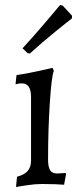

<svg xmlns="http://www.w3.org/2000/svg" viewBox="-20 -735 322 767"><path d="M104 -94V-348Q104 -402 67 -402Q60 -402 52 -400.5Q44 -399 42 -398L46 -435Q88 -441 132.5 -451Q177 -461 190 -464L195 -452Q186 -431 179 -323.5Q172 -216 172 -98Q172 -69 180 -55.5Q188 -42 207 -42Q218 -42 228 -43Q238 -44 242 -44L244 -40L236 3Q227 2 202 1Q177 0 147 0Q121 0 87.5 5Q54 10 44 12L48 -29Q78 -37 91 -52.5Q104 -68 104 -94ZM99 -521 90 -523 70 -542Q115 -591 161 -645Q207 -699 220 -715L230 -713L268 -672L267 -661Q252 -650 201.5 -609Q151 -568 99 -521Z"/></svg>

Font: Sahitya
Style: Regular
Weight: 400
Designer: Juan Pablo del Peral
Foundry: Juan Pablo del Peral (http://www.huertatipografica.com)
Version: Version 1.001;PS 001.000;hotconv 1.0.70;makeotf.lib2.5.58329